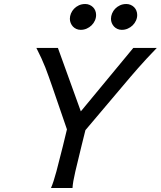

<svg xmlns="http://www.w3.org/2000/svg" viewBox="-20 -938 802 958"><path d="M234.4 0Q247.1 -28.8 261.5 -82.8Q275.9 -136.7 293.5 -208L314 -292.5L239.3 -509.8Q231 -533.2 223.1 -555.7Q215.3 -578.1 206.3 -601.1Q197.3 -624 186.3 -647.9Q175.3 -671.9 161.6 -698.7H269L383.3 -382.3L645 -698.7H762.2Q732.9 -668.5 710.2 -643.8Q687.5 -619.1 668.2 -597.2Q648.9 -575.2 630.9 -554.2Q612.8 -533.2 593.3 -509.8L406.2 -288.6L386.2 -208Q368.7 -136.7 356 -82.8Q343.3 -28.8 341.8 0ZM459.5 -863.3Q459.5 -848.6 453.4 -835.2Q447.3 -821.8 436.8 -811.5Q426.3 -801.3 412.4 -795.2Q398.4 -789.1 382.8 -789.1Q371.1 -789.1 361.1 -793.5Q351.1 -797.9 344 -805.4Q336.9 -813 332.8 -823Q328.6 -833 328.6 -844.2Q328.6 -857.4 334 -870.6Q339.4 -883.8 349.4 -894.3Q359.4 -904.8 373.5 -911.4Q387.7 -918 405.3 -918Q417 -918 427 -913.6Q437 -909.2 444.3 -901.9Q451.7 -894.5 455.6 -884.5Q459.5 -874.5 459.5 -863.3ZM664.6 -863.3Q664.6 -848.6 658.4 -835.2Q652.3 -821.8 641.8 -811.5Q631.3 -801.3 617.4 -795.2Q603.5 -789.1 587.9 -789.1Q576.2 -789.1 566.2 -793.5Q556.2 -797.9 549.1 -805.4Q542 -813 537.8 -823Q533.7 -833 533.7 -844.2Q533.7 -857.4 539.1 -870.6Q544.4 -883.8 554.4 -894.3Q564.5 -904.8 578.6 -911.4Q592.8 -918 610.4 -918Q622.1 -918 632.1 -913.6Q642.1 -909.2 649.4 -901.9Q656.7 -894.5 660.6 -884.5Q664.6 -874.5 664.6 -863.3Z"/></svg>

Font: Andika New Basic
Style: Italic
Weight: 400
Italic angle: -14°
Designer: Victor Gaultney, Annie Olsen, Julie Remington, Don Collingsworth, Eric Hays
Foundry: SIL International
Version: Version 5.500